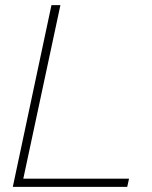

<svg xmlns="http://www.w3.org/2000/svg" viewBox="-20 -730 593 750"><path d="M181 -710H216L71 -32H484L477 0H30Z"/></svg>

Font: Raleway-v4020 ExtraLight
Style: Italic
Weight: 275
Italic angle: -12°
Designer: Matt McInerney, Pablo Impallari, Rodrigo Fuenzalida
Foundry: Matt McInerney, Pablo Impallari, Rodrigo Fuenzalida
Version: Version 4.020;PS 004.020;hotconv 1.0.88;makeotf.lib2.5.64775